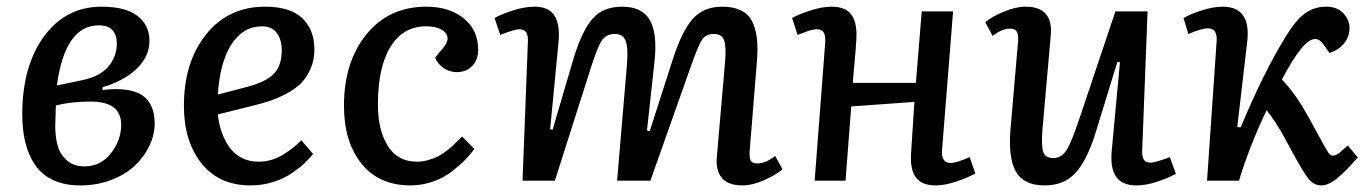

<svg xmlns="http://www.w3.org/2000/svg" viewBox="-20 -543 4112 577"><path d="M285.2 -522.9Q177.7 -522.9 112.3 -433.6Q46.9 -344.2 46.9 -199.2Q46.9 -151.9 56.2 -114.5Q65.4 -77.1 85.2 -47.6Q105 -18.1 139.4 -2Q173.8 14.2 221.2 14.2Q272 14.2 314.9 -2.4Q357.9 -19 385.7 -45.7Q413.6 -72.3 429.2 -105.2Q444.8 -138.2 444.8 -171.9Q444.8 -230.5 408.2 -256.1Q371.6 -281.7 288.1 -272.9V-280.8Q352.5 -299.8 390.9 -336.7Q429.2 -373.5 429.2 -420.9Q429.2 -466.8 393.6 -494.9Q357.9 -522.9 285.2 -522.9ZM331.1 -413.1Q331.1 -373 305.2 -342.5Q279.3 -312 221.2 -300.8L150.9 -286.1Q175.3 -466.8 276.9 -466.8Q305.7 -466.8 318.4 -451.9Q331.1 -437 331.1 -413.1ZM147.9 -226.1Q193.8 -237.8 252 -237.8Q344.2 -237.8 344.2 -168Q344.2 -122.1 313.5 -82.5Q282.7 -43 233.9 -43Q202.1 -43 181.6 -60.5Q161.1 -78.1 153.6 -104.2Q146 -130.4 146 -165Q146 -176.3 147.9 -226.1Z M776.9 -522.9Q851.6 -522.9 888.2 -488.5Q924.8 -454.1 924.8 -394Q924.8 -362.3 913.3 -336.2Q901.9 -310.1 884.8 -293Q867.7 -275.9 841.6 -262Q815.4 -248 792 -240.2Q768.6 -232.4 738.8 -225.1L634.8 -199.2Q637.2 -172.9 645.3 -148.7Q653.3 -124.5 667.5 -103.3Q681.6 -82 704.6 -69.6Q727.5 -57.1 756.8 -57.1Q777.8 -57.1 797.1 -63Q816.4 -68.8 833.7 -80.1Q851.1 -91.3 861.3 -99.6Q871.6 -107.9 885.7 -121.1L920.9 -80.1Q909.7 -66.4 895.3 -52.7Q880.9 -39.1 857.2 -22.7Q833.5 -6.3 801 3.9Q768.6 14.2 732.9 14.2Q638.2 14.2 585.4 -52.2Q532.7 -118.7 532.7 -225.1Q532.7 -356.4 599.4 -439.7Q666 -522.9 776.9 -522.9ZM826.7 -392.1Q826.7 -423.8 812 -443.8Q797.4 -463.9 767.6 -463.9Q710.4 -463.9 675.5 -409.7Q640.6 -355.5 634.8 -258.8L723.6 -282.2Q778.3 -296.4 802.5 -320.8Q826.7 -345.2 826.7 -392.1Z M1261.7 -522.9Q1329.6 -522.9 1373.3 -488Q1417 -453.1 1417 -393.1Q1417 -363.3 1399.2 -344.7Q1381.3 -326.2 1352.5 -326.2Q1331.1 -326.2 1313 -338.6Q1294.9 -351.1 1287.6 -370.1L1308.6 -395Q1328.1 -417 1324.5 -432.4Q1320.8 -447.8 1303.5 -455.8Q1286.1 -463.9 1260.7 -463.9Q1191.4 -463.9 1153.6 -402.6Q1115.7 -341.3 1115.7 -228Q1115.7 -152.3 1145.3 -104.7Q1174.8 -57.1 1232.9 -57.1Q1250 -57.1 1267.1 -62Q1284.2 -66.9 1295.9 -72.8Q1307.6 -78.6 1322.3 -90.1Q1336.9 -101.6 1344.2 -108.6Q1351.6 -115.7 1364.7 -128.9Q1367.2 -131.3 1368.7 -132.8L1405.8 -95.2Q1393.6 -79.1 1379.2 -64Q1364.7 -48.8 1340.1 -29.3Q1315.4 -9.8 1282.5 2.2Q1249.5 14.2 1213.9 14.2Q1118.7 14.2 1066.2 -51.5Q1013.7 -117.2 1013.7 -225.1Q1013.7 -356.4 1081.1 -439.7Q1148.4 -522.9 1261.7 -522.9Z M1864.3 -351.1Q1868.2 -401.4 1859.9 -421.1Q1851.6 -440.9 1827.6 -440.9Q1800.8 -440.9 1787.1 -418.9Q1773.4 -397 1751.5 -326.2L1647.5 0H1550.3L1566.4 -416Q1567.4 -437 1561.3 -446Q1555.2 -455.1 1539.6 -455.1Q1525.9 -455.1 1483.4 -438L1466.3 -488.8Q1487.3 -501 1522.5 -512Q1557.6 -522.9 1586.4 -522.9Q1628.4 -522.9 1645.8 -496.8Q1663.1 -470.7 1658.7 -418.9L1633.3 -154.8L1640.6 -152.8L1703.6 -367.2Q1729.5 -451.7 1761.2 -487.3Q1793 -522.9 1849.6 -522.9Q1909.2 -522.9 1932.4 -483.4Q1955.6 -443.8 1947.3 -361.8L1924.3 -150.9L1932.6 -148.9L2002.4 -366.2Q2029.8 -450.7 2062.3 -486.8Q2094.7 -522.9 2150.4 -522.9Q2215.3 -522.9 2238.8 -481.7Q2262.2 -440.4 2254.4 -355L2233.4 -95.2Q2231 -71.3 2235.4 -61.5Q2239.7 -51.8 2255.4 -51.8Q2280.8 -51.8 2309.6 -74.2L2331.5 -34.2Q2310.1 -16.1 2275.1 -1Q2240.2 14.2 2211.4 14.2Q2167.5 14.2 2148.9 -8.8Q2130.4 -31.7 2134.3 -71.8L2158.7 -354Q2163.1 -402.3 2156.2 -421.6Q2149.4 -440.9 2125.5 -440.9Q2100.6 -440.9 2088.9 -422.4Q2077.1 -403.8 2055.2 -340.8Q2051.3 -330.1 2049.3 -324.2L1934.6 0H1834.5Z M2728 -236.8 2538.1 -223.1 2521 0H2428.2L2460 -416Q2460.9 -437 2455.1 -446Q2449.2 -455.1 2434.1 -455.1Q2428.2 -455.1 2420.4 -453.1Q2412.6 -451.2 2408 -449.7Q2403.3 -448.2 2391.6 -443.6Q2379.9 -439 2377 -438L2360.4 -488.8Q2379.9 -500 2415.3 -511.5Q2450.7 -522.9 2479 -522.9Q2522 -522.9 2539.6 -497.6Q2557.1 -472.2 2553.2 -420.9Q2552.2 -398.9 2548.1 -355.2Q2543.9 -311.5 2543 -293.9H2732.4L2750 -508.8H2844.2L2811 -91.8Q2808.1 -53.2 2837.4 -53.2Q2854 -53.2 2894 -70.8L2911.1 -22Q2890.6 -9.8 2855.2 2.2Q2819.8 14.2 2792 14.2Q2749 14.2 2731.4 -11.2Q2713.9 -36.6 2718.3 -87.9Z M2940.9 -476.1Q2960.4 -492.7 2996.3 -507.8Q3032.2 -522.9 3062 -522.9Q3146 -522.9 3137.7 -436L3112.8 -153.8Q3108.9 -105 3115.2 -86.4Q3121.6 -67.9 3145 -67.9Q3169.9 -67.9 3184.8 -91.3Q3199.7 -114.7 3222.7 -183.1L3332 -508.8H3428.7L3412.6 -92.8Q3411.6 -72.3 3417.5 -63.2Q3423.3 -54.2 3439 -54.2Q3451.2 -54.2 3495.6 -70.8L3513.7 -21Q3493.2 -8.8 3458.7 2.7Q3424.3 14.2 3396 14.2Q3352.5 14.2 3334.5 -11.2Q3316.4 -36.6 3320.8 -87.9L3345.7 -356L3337.9 -356.9L3271 -139.2Q3245.6 -59.6 3211.4 -22.7Q3177.2 14.2 3119.6 14.2Q3056.2 14.2 3033 -27.1Q3009.8 -68.4 3016.6 -152.8L3039.1 -414.1Q3041.5 -436 3036.4 -446.5Q3031.2 -457 3015.6 -457Q2991.2 -457 2962.9 -435.1Z M3698.2 -161.1 3708.5 -160.2Q3778.3 -327.6 3845.7 -436Q3875 -483.9 3902.6 -503.4Q3930.2 -522.9 3965.3 -522.9Q3999 -522.9 4017.3 -502.9Q4035.6 -482.9 4035.6 -459Q4035.6 -433.1 4020 -413.3Q4004.4 -393.6 3975.6 -383.8L3957.5 -409.2Q3945.8 -425.8 3932.6 -425.8Q3913.6 -425.8 3889.6 -396Q3862.8 -362.3 3832.5 -304.2Q3833.5 -302.7 3838.9 -296.9Q3844.2 -291 3845.7 -289.3Q3847.2 -287.6 3852.3 -281.7Q3857.4 -275.9 3859.4 -272.9Q3861.3 -270 3866.2 -263.7Q3871.1 -257.3 3874.3 -252.7Q3877.4 -248 3882.6 -240.7Q3887.7 -233.4 3891.8 -226.3Q3896 -219.2 3901.6 -210Q3907.2 -200.7 3912.6 -190.9Q3925.3 -167.5 3943.8 -133.8Q3964.8 -94.7 3971.4 -85Q3978 -75.2 3985.4 -75.2Q3993.7 -75.2 4003.4 -82.5Q4013.2 -89.8 4030.3 -106L4060.5 -69.8Q4022.5 -26.4 3997.1 -6.1Q3971.7 14.2 3950.7 14.2Q3927.7 14.2 3911.1 -7.3Q3894.5 -28.8 3858.4 -95.7Q3846.2 -118.2 3839.4 -130.9Q3815.9 -174.3 3786.6 -211.9Q3760.7 -158.7 3737.8 -99.4Q3714.8 -40 3703.6 0H3607.4L3636.2 -418.9Q3639.2 -458 3609.4 -458Q3592.3 -458 3551.3 -440.9L3536.6 -488.8Q3556.6 -500.5 3591.3 -511.7Q3626 -522.9 3654.3 -522.9Q3738.8 -522.9 3728.5 -420.9Z"/></svg>

Font: Literata Book Medium
Style: Italic
Weight: 500
Italic angle: -3°
Designer: Latin by Veronika Burian and Jose Scaglione. Greek by Irene Vlachou. Cyrillic by Vera Evstafieva
Foundry: TypeTogether
Version: Version 1.003;PS 001.003;hotconv 1.0.88;makeotf.lib2.5.64775